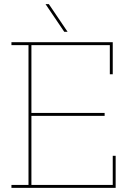

<svg xmlns="http://www.w3.org/2000/svg" viewBox="-20 -903 611 923"><path d="M536 0V-154H522V-14H131V-346H483V-360H131V-686H508V-546H522V-700H35V-686H117V-14H35V0ZM305 -750Q282 -783 260 -816.5Q238 -850 215 -883H199Q222 -850 244 -816.5Q266 -783 289 -750Z"/></svg>

Font: Josefin Slab Thin Thin
Style: Regular
Weight: 250
Version: Version 2.000